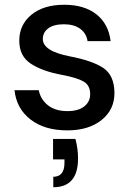

<svg xmlns="http://www.w3.org/2000/svg" viewBox="-20 -536 551 807"><path d="M263 12Q167 12 108 -34Q49 -80 41 -157H143Q150 -119 181 -94Q212 -69 263 -69Q310 -69 334.5 -89Q359 -109 359 -140Q359 -177 332 -193Q305 -209 242 -221Q159 -236 110 -268Q61 -300 61 -365Q61 -432 112 -474Q163 -516 250 -516Q334 -516 385 -476Q436 -436 445 -363H348Q343 -396 317 -415Q291 -434 249 -434Q206 -434 183 -417Q160 -400 160 -372Q160 -321 274 -299Q368 -281 414 -250.5Q460 -220 461 -147Q462 -76 407.5 -32Q353 12 263 12ZM204 207Q251 207 251 148V134H203V48H297Q308 89 308 130Q308 251 204 251Z"/></svg>

Font: AWOL-DM Medium
Style: Regular
Weight: 500
Designer: Colophon Foundry, Jonny Pinhorn, Mikhail Sharanda
Foundry: Colophon Foundry
Version: Version 1.000;Glyphs 3.2.3 (3260)